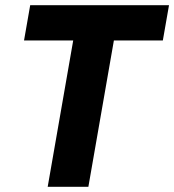

<svg xmlns="http://www.w3.org/2000/svg" viewBox="-20 -720 671 740"><path d="M271.2 -616H428L320.6 0H163.8ZM96.4 -700H631.4L607.6 -564H72.6Z"/></svg>

Font: Fixel Italic Variable Display Thin
Style: Italic
Weight: 100
Italic angle: -10°
Designer: AlfaBravo + MacPaw
Foundry: Kyrylo Tkachov, Marchela Mozhyna, Serhii Makarenko, Maria Weinstein, Zakhar Kryvoshyya
Version: Version 1.210;Glyphs 3.2 (3217)